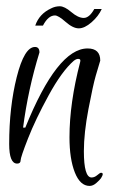

<svg xmlns="http://www.w3.org/2000/svg" viewBox="-20 -541 398 619"><path d="M284 -512H308Q297.6 -488.8 275.2 -469.2Q252.8 -449.6 234 -449.6Q215.2 -449.6 191.6 -470.4Q168 -491.2 157.2 -491.2Q146.4 -491.2 136.8 -483.2Q127.2 -475.2 118.4 -458.4H93.6Q106.4 -496 144 -513.6Q157.6 -520.8 172.8 -520.8Q188 -520.8 210 -502Q232 -483.2 250 -483.2Q268 -483.2 284 -512ZM61.6 -129.6Q164.8 -384.8 262.4 -384.8Q303.2 -384.8 303.2 -345.6Q297.6 -327.2 288.8 -297.2Q280 -267.2 265.2 -189.6Q250.4 -112 250.4 -53.6Q250.4 31.2 275.2 31.2Q284.8 31.2 293.6 23.6Q302.4 16 305.6 16Q316.8 16 305.6 33.6Q301.6 39.2 290.8 48.8Q280 58.4 268.8 58.4Q238.4 58.4 221.2 14.8Q204 -28.8 204 -98.4Q204 -208.8 238.4 -340.8Q241.6 -351.2 232 -351.2Q225.6 -351.2 217.6 -344.8Q179.2 -311.2 136.8 -233.6Q94.4 -156 70.4 -94.8Q46.4 -33.6 46.4 -23.6Q46.4 -13.6 35.2 -13.6Q9.6 -13.6 9.6 -76.8Q9.6 -196 34 -292.8Q58.4 -389.6 92.8 -389.6Q107.2 -389.6 107.2 -372Q70.4 -252.8 54.4 -129.6Z"/></svg>

Font: Euphoria Script
Style: Regular
Weight: 400
Designer: Sabrina Mariela Lopez
Foundry: Sabrina Mariela Lopez
Version: Version 1.002